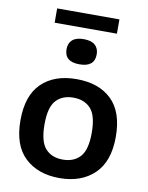

<svg xmlns="http://www.w3.org/2000/svg" viewBox="-100 -997 829 1078"><g transform="rotate(10 315.0 -458.0)"><path d="M314.5 10Q191 10 117 -60Q43 -130 43 -272Q43 -413.5 115.5 -483.8Q188 -554 314.5 -554Q441.5 -554 514 -484.2Q586.5 -414.5 586.5 -272.5Q586.5 -131.5 512.2 -60.8Q438 10 314.5 10ZM314.5 -95.5Q378 -95.5 413.8 -135Q449.5 -174.5 449.5 -271.5Q449.5 -370 413.5 -409.2Q377.5 -448.5 314.5 -448.5Q251.5 -448.5 215.8 -409.5Q180 -370.5 180 -273Q180 -175 215.8 -135.2Q251.5 -95.5 314.5 -95.5ZM314.5 -638.5Q228.5 -638.5 228.5 -710Q228.5 -744 249.8 -763Q271 -782 314.5 -782Q358 -782 379.2 -763Q400.5 -744 400.5 -710Q400.5 -638.5 314.5 -638.5ZM137 -844.5V-926H492V-844.5Z"/></g></svg>

Font: Encode Sans SemiExpanded SemiExpanded SemiBold
Style: Regular
Weight: 600
Width: 6
Designer: Multiple Designers
Foundry: Impallari Type
Version: Version 3.000; ttfautohint (v1.8.3) -l 8 -r 50 -G 200 -x 14 